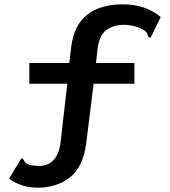

<svg xmlns="http://www.w3.org/2000/svg" viewBox="-20 -695 790 890"><path d="M155 175Q78 175 22 133L79 39Q86 39 88.5 44.5Q91 50 96 57Q101 64 116.5 69Q132 74 164 74Q204 74 229.5 45.5Q255 17 261 -38L292 -307H116V-403H301L310 -477Q323 -580 385 -627.5Q447 -675 549 -675Q655 -675 725 -616L678 -520Q671 -521 668.5 -525Q666 -529 664 -536Q660 -548 642.5 -558Q625 -568 601.5 -574Q578 -580 555 -580Q505 -580 472 -555Q439 -530 432 -466L425 -403H603V-307H414L379 -26Q364 81 303 128Q242 175 155 175Z"/></svg>

Font: Inconsolata ExtraExpanded
Style: Bold
Weight: 700
Width: 8
Monospace: yes
Designer: Raph Levien, Cyreal, Brenton Simpson
Foundry: Raph Levien, Cyreal, Google
Version: Version 3.100; ttfautohint (v1.8.4.7-5d5b)